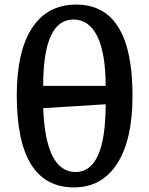

<svg xmlns="http://www.w3.org/2000/svg" viewBox="-20 -802 650 836"><path d="M302 14Q53 14 53 -387Q53 -578 119.5 -680Q186 -782 312 -782Q557 -782 557 -385Q557 -194 490.5 -90Q424 14 302 14ZM168 -428H440Q440 -569 404 -643Q368 -717 300 -717Q168 -717 168 -428ZM309 -53Q440 -53 440 -348L168 -331Q179 -53 309 -53Z"/></svg>

Font: Literata 12pt Medium
Style: Regular
Weight: 500
Designer: Latin by Veronika Burian and Jose Scaglione. Greek by Irene Vlachou. Cyrillic by Vera Evstafieva.
Foundry: TypeTogether
Version: Version 3.002